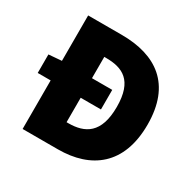

<svg xmlns="http://www.w3.org/2000/svg" viewBox="-145 -801 958 952"><g transform="rotate(30 334.0 -325.0)"><path d="M98 0H300C488 0 624 -98 624 -328C624 -558 488 -650 290 -650H98V-390L24 -384V-278H98ZM270 -138V-278H386V-390H270V-512H280C374 -512 448 -480 448 -328C448 -176 374 -138 280 -138Z"/></g></svg>

Font: Source Sans Pro Black
Style: Regular
Weight: 900
Designer: Paul D. Hunt
Foundry: Adobe Systems Incorporated
Version: Version 3.006;hotconv 1.0.111;makeotfexe 2.5.65597